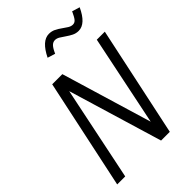

<svg xmlns="http://www.w3.org/2000/svg" viewBox="-266 -1040 1151 1151"><g transform="rotate(-45 310.0 -464.0)"><path d="M25 0 174 -700H260L433 -124L552 -700H620L471 0H397L217 -599L93 0ZM316 -817 267 -832Q314 -928 373.6 -928Q397 -928 416 -918.5Q435 -909 452 -896.5Q469 -884 484.5 -874.5Q500 -865 514.7 -865Q530.4 -865 541.2 -877.5Q552 -890 568 -925L617 -910Q572.6 -814 513 -814Q490.6 -814 471.8 -823.5Q453 -833 436 -845Q419 -857 403.5 -866.5Q388 -876 373 -876Q356 -876 343 -862.5Q330 -849.1 316 -817Z"/></g></svg>

Font: Red Hat Mono
Style: Italic
Weight: 300
Italic angle: -12°
Monospace: yes
Designer: Pentagram, MCKL
Foundry: Pentagram, MCKL
Version: Version 1.023